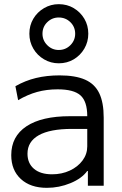

<svg xmlns="http://www.w3.org/2000/svg" viewBox="-20 -892 585 922"><path d="M205 10Q126 10 80 -32.5Q34 -75 34 -147Q34 -237 107 -285.5Q180 -334 316 -334H399Q399 -405 366.5 -434Q334 -463 257 -463Q204 -463 158.5 -450.5Q113 -438 67 -411L54 -478Q101 -505 153 -517.5Q205 -530 266 -530Q342 -530 388.5 -509.5Q435 -489 456.5 -444.5Q478 -400 478 -327V0H402V-71H399Q373 -35 318.5 -12.5Q264 10 205 10ZM230 -55Q277 -55 315.5 -73Q354 -91 376.5 -121.5Q399 -152 399 -189V-273H326Q220 -273 166 -242.5Q112 -212 112 -154Q112 -108 143 -81.5Q174 -55 230 -55ZM262 -588Q224 -588 191.5 -607Q159 -626 140 -658.5Q121 -691 121 -730Q121 -770 140 -802Q159 -834 191.5 -853Q224 -872 262 -872Q302 -872 334 -853Q366 -834 385 -802Q404 -770 404 -730Q404 -691 385 -658.5Q366 -626 334 -607Q302 -588 262 -588ZM262 -652Q295 -652 318 -675Q341 -698 341 -730Q341 -763 318 -785.5Q295 -808 262 -808Q230 -808 207 -785.5Q184 -763 184 -730Q184 -698 207 -675Q230 -652 262 -652Z"/></svg>

Font: M PLUS 2 Thin
Style: Regular
Weight: 400
Version: Version 1.001